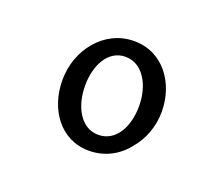

<svg xmlns="http://www.w3.org/2000/svg" viewBox="-61 -647 531 455"><g transform="rotate(20 204.0 -419.5)"><path d="M197 -279C237 -279 271 -298 293 -327C315 -353 328 -387 328 -425C328 -495 284 -560 210 -560C172 -560 140 -543 117 -516C94 -489 81 -454 81 -415C81 -343 124 -279 197 -279ZM205 -322C160 -322 136 -370 136 -421C136 -475 161 -518 203 -518C248 -518 273 -470 273 -419C273 -365 248 -322 205 -322Z"/></g></svg>

Font: Noto Serif Devanagari Condensed Medium
Style: Regular
Weight: 500
Width: 3
Designer: Universal Thirst, Indian Type Foundry and the Monotype Design Team
Foundry: Monotype Imaging Inc.
Version: Version 2.004